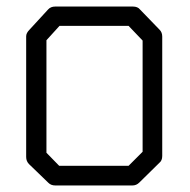

<svg xmlns="http://www.w3.org/2000/svg" viewBox="-20 -617 580 587"><path d="M122 -494V-150L161 -110H373L416 -153V-493L373 -538H162ZM70 -526 127 -588Q135 -597 149 -597H386Q401 -597 408 -588L468 -526Q476 -518 476 -505V-140Q476 -126 467 -119L406 -59Q397 -50 385 -50H149Q136 -50 128 -58L69 -115Q60 -124 60 -137V-506Q60 -516 70 -526Z"/></svg>

Font: IBM 3270
Style: Regular
Weight: 400
Monospace: yes
Version: Version 2.3.1